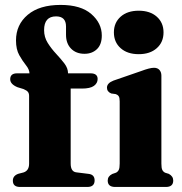

<svg xmlns="http://www.w3.org/2000/svg" viewBox="-20 -742 724 762"><path d="M260.5 -93Q260.5 -60.5 283 -58L331 -52Q355.5 -49.5 355.5 -26Q355.5 0 326.5 0H59.5Q31 0 31 -25Q31 -45 53.5 -52.5L73 -57.5Q95.5 -64.5 95.5 -92.5V-361.5Q95.5 -371 91 -377Q86.5 -383 73.5 -388.5L49 -396Q20.5 -408 20.5 -427.5Q20.5 -451 48 -451H97Q96.5 -466.5 83 -483.2Q69.5 -500 56.5 -523Q43.5 -546 43.5 -581.5Q43.5 -644 90 -683.2Q136.5 -722.5 220.5 -722.5Q301 -722.5 342.5 -686.2Q384 -650 384 -601Q384 -565.5 364.8 -547Q345.5 -528.5 315.5 -528.5Q282 -528.5 262 -549Q242 -569.5 242 -604V-637Q242 -677 202.5 -677Q155 -677 155 -622.5Q155 -594.5 169.5 -571.5Q184 -548.5 202.8 -528.5Q221.5 -508.5 235.8 -489.8Q250 -471 250 -451H339Q367.5 -451 367.5 -428.5Q367.5 -412 352.8 -401.2Q338 -390.5 305 -390.5H260.5ZM530.5 -527Q485.5 -527 458.8 -550.8Q432 -574.5 432 -613.5Q432 -652 458.8 -675.8Q485.5 -699.5 530.5 -699.5Q575.5 -699.5 602.2 -675.8Q629 -652 629 -613.5Q629 -574.5 602.2 -550.8Q575.5 -527 530.5 -527ZM620.5 -442V-92.5Q620.5 -75 624.2 -67.5Q628 -60 635.5 -56.5L650 -52Q667.5 -42.5 667.5 -25.5Q667.5 0 638.5 0H437Q407.5 0 407.5 -25.5Q407.5 -42.5 425.5 -51.5L440 -56.5Q447.5 -60 451.2 -67.5Q455 -75 455 -92.5V-340Q455 -354.5 451 -360.2Q447 -366 439.5 -368.5L421.5 -371Q404.5 -378 404.5 -394Q404.5 -412 430 -422L540 -460Q574.5 -473 591 -473Q605.5 -473 613 -464.2Q620.5 -455.5 620.5 -442Z"/></svg>

Font: Fraunces 72pt Soft
Style: Bold
Weight: 700
Version: Version 1.000;[b76b70a41]